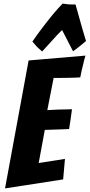

<svg xmlns="http://www.w3.org/2000/svg" viewBox="-20 -1046 498 1067"><path d="M8 1 139 -710 455 -737Q448 -715 443 -692Q438 -673 433.5 -652.5Q429 -632 426 -616Q416 -615 397.5 -614.5Q379 -614 358 -613.5Q337 -613 315.5 -613Q294 -613 278 -613L243 -434Q274 -436 301 -437Q323 -438 346 -438Q369 -438 380 -439Q376 -411 372.5 -384Q369 -357 364 -329Q354 -328 331.5 -327.5Q309 -327 286 -326Q260 -325 229 -324L195 -140L341 -163L331 -49ZM214 -760Q201 -771 191 -780.5Q181 -790 175 -798Q166 -807 160 -815Q188 -856 218 -895Q243 -928 272.5 -964Q302 -1000 328 -1026Q367 -1020 382.5 -1021Q398 -1022 400 -1020Q408 -993 417.5 -958Q427 -923 436 -892Q447 -855 458 -818Q446 -808 434 -798Q424 -789 411 -779.5Q398 -770 386 -761L325 -879Q314 -869 299 -853Q284 -837 269 -820Q254 -803 239 -787Q224 -771 214 -760Z"/></svg>

Font: Bangers
Style: Regular
Weight: 400
Designer: vernon adams
Foundry: Vernon Adams
Version: Version 2.000